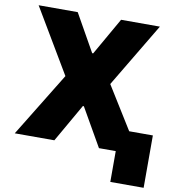

<svg xmlns="http://www.w3.org/2000/svg" viewBox="-95 -812 982 1072"><g transform="rotate(10 395.5 -276.0)"><path d="M258.5 -727.3 377.8 -515.6H383.5L504.3 -727.3H724.4L507.1 -363.6L657 -122.2H791.2V174.7H602.3V0H507.1L383.5 -215.9H377.8L254.3 0H29.8L252.8 -363.6L36.9 -727.3Z"/></g></svg>

Font: Karasuma Gothic
Style: Black
Weight: 900
Designer: Rasmus Andersson / Ryoko Nishizuka
Foundry: Genbu
Version: Version 1.00